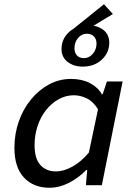

<svg xmlns="http://www.w3.org/2000/svg" viewBox="-20 -873 640 905"><path d="M355 -712 327 -738 470 -853 512 -807ZM213 12Q138 12 93 -36Q48 -84 48 -176Q48 -242 68.5 -300.5Q89 -359 126 -404Q163 -449 211 -475Q259 -501 315 -501Q366 -501 403.5 -481.5Q441 -462 460 -429H464L484 -489H558L460 0H385L391 -72H387Q350 -34 304.5 -11Q259 12 213 12ZM244 -65Q280 -65 321 -87.5Q362 -110 399 -154L442 -358Q420 -394 389.5 -409Q359 -424 328 -424Q290 -424 256 -405Q222 -386 196.5 -353.5Q171 -321 157 -278.5Q143 -236 143 -189Q143 -125 170.5 -95Q198 -65 244 -65ZM370 -559Q328 -559 299 -581Q270 -603 270 -642Q270 -689 305 -721.5Q340 -754 395 -754Q438 -754 466.5 -732.5Q495 -711 495 -671Q495 -625 460 -592Q425 -559 370 -559ZM376 -599Q400 -599 417.5 -619.5Q435 -640 435 -668Q435 -688 423 -701Q411 -714 389 -714Q365 -714 348 -694Q331 -674 331 -645Q331 -625 342.5 -612Q354 -599 376 -599Z"/></svg>

Font: Source Code Pro ExtraLight Medium
Style: Italic
Weight: 500
Italic angle: -11°
Monospace: yes
Version: Version 1.016;hotconv 1.0.116;makeotfexe 2.5.65601